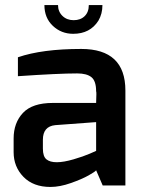

<svg xmlns="http://www.w3.org/2000/svg" viewBox="-20 -735 559 761"><path d="M51 -508Q147 -541 302 -541Q477 -541 477 -376V0H387L361 -60Q358 -55 331.5 -40Q305 -25 261 -9.5Q217 6 180 6Q112 6 73 -34Q34 -74 34 -132V-186Q34 -248 71 -287.5Q108 -327 189.5 -327Q271 -327 316 -327Q361 -327 361 -327Q362 -350 362 -361.5Q362 -373 361 -373Q361 -414 342.5 -429Q324 -444 286 -444Q212 -444 51 -433ZM150 -146Q150 -115 164 -103.5Q178 -92 205 -92Q232 -92 271.5 -103.5Q311 -115 336 -126L361 -137V-251L199 -239Q150 -234 150 -181ZM156 -715H210Q210 -689 227.5 -672Q245 -655 272 -655Q299 -655 315.5 -671Q332 -687 332 -715H386Q386 -680 370 -653Q337 -601 270 -601Q223 -601 189.5 -632.5Q156 -664 156 -715Z"/></svg>

Font: Exo
Style: DemiBold
Weight: 600
Designer: Natanael Gama
Version: Version 1.00